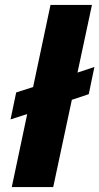

<svg xmlns="http://www.w3.org/2000/svg" viewBox="-20 -763 405 783"><path d="M28 0 91 -298 23 -276 46 -386 115 -408 186 -743H355L296 -467L365 -490L342 -379L273 -356L197 0Z"/></svg>

Font: Saira SemiExpanded
Style: Bold Italic
Weight: 700
Width: 6
Italic angle: -12°
Designer: Hector Gatti with collaboration of the Omnibus-Type team
Foundry: Omnibus-Type
Version: Version 1.101